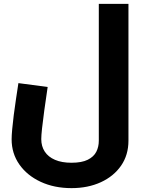

<svg xmlns="http://www.w3.org/2000/svg" viewBox="-20 -723 751 991"><path d="M349 248Q260 248 190 215.5Q120 183 80 126Q40 69 40 -4Q40 -24 43 -56.5Q46 -89 51 -129Q56 -169 62.5 -211.5Q69 -254 75 -294L226 -274Q216 -207 208.5 -152.5Q201 -98 197 -60.5Q193 -23 193 -5Q193 32 211 59.5Q229 87 264 102Q299 117 349 117Q402 117 433 101.5Q464 86 477 60.5Q490 35 490 3V-703H643V3Q643 77 605 132Q567 187 500.5 217.5Q434 248 349 248Z"/></svg>

Font: Cairo ExtraBold
Style: Regular
Weight: 800
Designer: Mohamed Gaber, Accademia di Belle Arti di Urbino
Foundry: Kief Type Foundry, Accademia di Belle Arti di Urbino
Version: Version 3.117